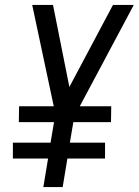

<svg xmlns="http://www.w3.org/2000/svg" viewBox="-20 -755 560 775"><path d="M155 0 174 -115H32V-179H184L198 -262H56L57 -326H197L110 -735H194L260 -404L436 -735H520L302 -326H429L428 -262H276L262 -179H404V-115H252L233 0Z"/></svg>

Font: Iosevka Algr
Style: Italic
Weight: 400
Italic angle: -9°
Monospace: yes
Designer: Belleve Invis
Foundry: Belleve Invis
Version: Version 26.0.2; ttfautohint (v1.8.3)